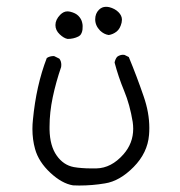

<svg xmlns="http://www.w3.org/2000/svg" viewBox="-20 -580 540 575"><path d="M345.2 -521Q345.2 -533.2 334.7 -543.7Q324.2 -554.2 307.1 -558.6Q301.8 -559.6 297.4 -559.6Q285.2 -559.6 276.4 -550.8Q265.1 -539.6 265.1 -522Q265.1 -503.4 279.8 -488.3Q291.5 -477.1 305.7 -475.1Q318.4 -477.1 329.1 -485.4Q339.8 -493.7 344.2 -512.2Q345.2 -517.1 345.2 -521ZM225.6 -514.2Q223.1 -523.9 214.8 -532.5Q206.5 -541 190.4 -544.9Q186 -545.9 181.6 -545.9Q170.4 -545.9 160.2 -535.6Q146 -521 146 -504.9Q146 -489.3 158.7 -477.3Q171.4 -465.3 182.6 -463.4Q200.2 -463.4 214.8 -470.7L219.7 -474.1Q222.7 -477.1 224.6 -481.9Q226.6 -486.8 227.1 -491.9Q227.5 -497.1 227.5 -502.2Q227.5 -507.3 225.6 -514.2ZM77.1 -193.8Q77.1 -162.1 85 -133.8Q95.7 -95.2 130.9 -62.5Q165.5 -30.3 198.7 -24.9Q208 -24.4 217.3 -24.4Q256.8 -24.4 294.4 -30.8Q338.4 -37.6 380.1 -79.8Q421.9 -122.1 426.3 -175.8Q427.2 -186 427.2 -196.8Q427.2 -242.7 410.2 -291.5Q389.6 -351.6 365.7 -409.2L353 -415.5Q351.6 -416 348.1 -416Q344.7 -416 339.8 -414.6Q335 -413.1 330.6 -409.7Q324.7 -401.9 323.2 -392.6Q334.5 -349.6 351.8 -307.9Q369.1 -266.1 377.4 -214.8Q378.9 -204.6 378.9 -194.3Q378.9 -150.9 349.6 -117.7Q313.5 -76.7 269 -75.7Q262.2 -75.7 258.3 -75.7Q254.4 -75.7 250.2 -75.7Q246.1 -75.7 239 -75.9Q231.9 -76.2 225.6 -76.7Q212.4 -77.6 201.2 -79.6Q169.9 -85.4 149.7 -114.3Q129.4 -143.1 128.4 -191.9Q128.4 -196.3 128.4 -200.7Q128.4 -243.2 137.9 -288.6Q147.5 -334 163.1 -379.4Q163.6 -382.8 163.6 -385.7Q163.6 -397 157.7 -404.3L143.1 -411.6Q141.6 -412.1 140.6 -412.1Q128.9 -412.1 120.1 -406.2Q88.4 -324.2 78.6 -221.2Q77.1 -207.5 77.1 -193.8Z"/></svg>

Font: NaikaiFont
Style: ExtraLight
Weight: 200
Version: Version 1.89